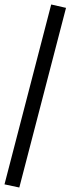

<svg xmlns="http://www.w3.org/2000/svg" viewBox="-27 -772 314 855"><path d="M59 63 -7 49 201 -752 267 -737Z"/></svg>

Font: Nunito Sans 7pt Condensed
Style: Regular
Weight: 400
Width: 3
Designer: Vernon Adams
Foundry: Vernon Adams
Version: Version 3.101;gftools[0.9.27]